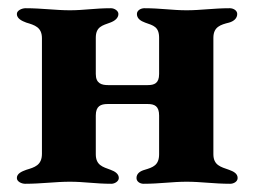

<svg xmlns="http://www.w3.org/2000/svg" viewBox="-20 -444 618 467"><path d="M21 -410C21 -399 33 -393 44 -389C64 -383 82 -378 82 -351V-70C82 -42 64 -37 44 -31C33 -27 21 -22 21 -11C21 -2 33 3 41 3C81 3 115 -2 150 -2C185 -2 212 3 251 3C259 3 269 -3 269 -11C269 -21 260 -27 249 -31C230 -38 213 -42 213 -69V-163C213 -186 225 -191 242 -191H339C356 -191 367 -186 367 -163V-69C367 -42 352 -37 332 -31C321 -28 312 -22 312 -11C312 -2 321 3 329 3C369 3 399 -2 434 -2C469 -2 500 3 540 3C548 3 558 -2 558 -11C558 -22 548 -27 537 -31C517 -38 499 -42 499 -69V-352C499 -379 517 -384 537 -389C548 -392 557 -399 557 -410C557 -419 547 -424 539 -424C499 -424 469 -419 434 -419C399 -419 371 -424 331 -424C323 -424 313 -419 313 -410C313 -399 322 -393 333 -389C353 -382 367 -379 367 -352V-264C367 -241 355 -237 339 -237H243C227 -237 213 -241 213 -264V-352C213 -379 229 -382 248 -389C259 -393 268 -400 268 -410C268 -418 258 -424 250 -424C210 -424 185 -419 150 -419C115 -419 82 -424 42 -424C34 -424 21 -419 21 -410Z"/></svg>

Font: EB Garamond
Style: Bold
Weight: 700
Designer: Georg Duffner and Octavio Pardo
Foundry: Georg Duffner
Version: Version 1.000;PS 001.000;hotconv 1.0.88;makeotf.lib2.5.64775